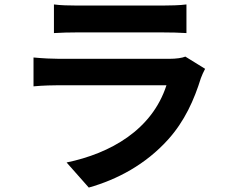

<svg xmlns="http://www.w3.org/2000/svg" viewBox="-20 -787 1040 865"><path d="M815 -532C801 -526 774 -522 742 -522H247C216 -522 173 -524 131 -528V-398C173 -402 223 -403 247 -403H730C665 -202 478 -96 280 -55L380 58C508 22 636 -46 737 -158C812 -241 855 -338 885 -435C889 -446 897 -464 904 -477ZM223 -638C252 -640 295 -641 327 -641H710C746 -641 793 -640 820 -638V-767C792 -763 743 -762 712 -762H327C293 -762 251 -763 223 -767Z"/></svg>

Font: Noto Sans KR Bold
Style: Regular
Weight: 700
Designer: Ryoko NISHIZUKA  (kana & ideographs); Paul D. Hunt (Latin, Greek & Cyrillic); Wenlong ZHANG  (bopomofo); Sandoll Communi
Foundry: Adobe Systems Incorporated
Version: Version 1.004;PS 1.004;hotconv 1.0.82;makeotf.lib2.5.63406